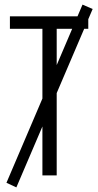

<svg xmlns="http://www.w3.org/2000/svg" viewBox="-20 -761 426 833"><path d="M23 -636V-690H363V-636H226V0H164V-636ZM8 32 338 -741 382 -722 51 52Z"/></svg>

Font: Radio Canada Condensed Light
Style: Regular
Weight: 300
Width: 3
Designer: Charles Daoud, Etienne Aubert Bonn, Alexandre Saumier Demers, Jacques Le Bailly
Foundry: Radio-Canada
Version: Version 2.104; ttfautohint (v1.8.4.7-5d5b);gftools[0.9.28.de